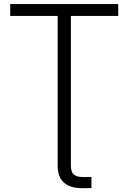

<svg xmlns="http://www.w3.org/2000/svg" viewBox="-20 -748 650 972"><path d="M395 204.6Q334.5 204.6 303.2 176Q272 147.5 272 91.3V-75.2H338.9V91.3Q338.9 121.6 353.3 135Q367.7 148.4 401.4 148.4Q408.2 148.4 421.4 148.2Q434.6 147.9 442.9 147.9V204.1Q433.6 204.6 421.1 204.6Q408.7 204.6 395 204.6ZM31.7 -667.5V-727.5H578.6V-667.5H338.9V0H272V-667.5Z"/></svg>

Font: Inter 28pt Light
Style: Regular
Weight: 300
Designer: Rasmus Andersson
Foundry: rsms
Version: Version 4.001;git-66647c0bb